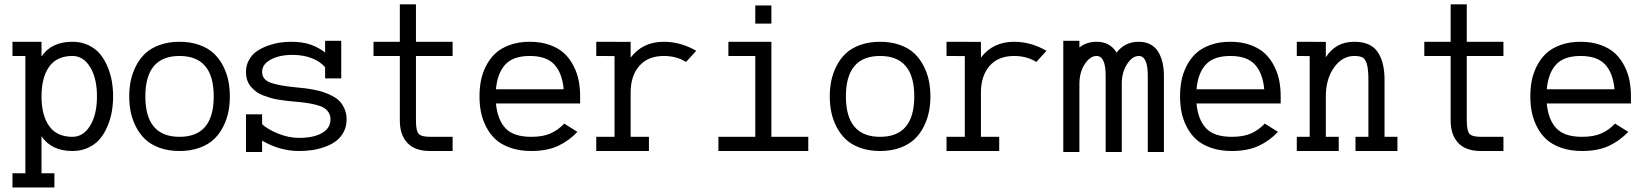

<svg xmlns="http://www.w3.org/2000/svg" viewBox="-20 -678 7464 872"><path d="M309.1 -423.8Q358.4 -423.8 389.4 -373.3Q420.4 -322.8 420.4 -240.2Q420.4 -157.7 389.4 -107.2Q358.4 -56.6 309.1 -56.6Q237.8 -56.6 203.1 -105.7Q168.5 -154.8 168.5 -240.2Q168.5 -325.7 203.1 -374.8Q237.8 -423.8 309.1 -423.8ZM36.6 -488.3V-423.8H95.2V108.9H36.6V173.3H227.1V108.9H168.5V-59.1Q213.9 7.8 309.1 7.8Q348.6 7.8 380.9 -7.3Q413.1 -22.5 433.6 -46.9Q454.1 -71.3 468 -104.2Q481.9 -137.2 487.8 -170.9Q493.7 -204.6 493.7 -240.2Q493.7 -275.9 487.8 -309.6Q481.9 -343.3 468 -376.2Q454.1 -409.2 433.6 -433.6Q413.1 -458 380.9 -473.1Q348.6 -488.3 309.1 -488.3Q213.4 -488.3 168.5 -421.4V-488.3Z M795.4 -56.6Q950.7 -56.6 950.7 -240.2Q950.7 -423.8 795.4 -423.8Q640.1 -423.8 640.1 -240.2Q640.1 -56.6 795.4 -56.6ZM1017.1 -311Q1023.9 -277.3 1023.9 -240.2Q1023.9 -203.1 1017.1 -169.4Q1010.3 -135.7 993.7 -102.8Q977.1 -69.8 951.7 -45.7Q926.3 -21.5 886.2 -6.8Q846.2 7.8 795.4 7.8Q744.6 7.8 704.6 -6.8Q664.6 -21.5 639.2 -45.7Q613.8 -69.8 597.2 -102.8Q580.6 -135.7 573.7 -169.4Q566.9 -203.1 566.9 -240.2Q566.9 -277.3 573.7 -311Q580.6 -344.7 597.2 -377.7Q613.8 -410.6 639.2 -434.8Q664.6 -459 704.6 -473.6Q744.6 -488.3 795.4 -488.3Q846.2 -488.3 886.2 -473.6Q926.3 -459 951.7 -434.8Q977.1 -410.6 993.7 -377.7Q1010.3 -344.7 1017.1 -311Z M1529.8 -321.8H1456.5V-372.6Q1435.5 -397.9 1397 -413.3Q1358.4 -428.7 1308.1 -428.7Q1249 -428.7 1209.7 -407.5Q1170.4 -386.2 1170.4 -351.6Q1170.4 -317.4 1206.8 -303.2Q1243.2 -289.1 1325.2 -281.2Q1349.6 -278.8 1364.7 -277.1Q1379.9 -275.4 1406.7 -270.3Q1433.6 -265.1 1450.9 -259Q1468.3 -252.9 1489.7 -241.9Q1511.2 -231 1523.9 -216.8Q1536.6 -202.6 1545.4 -181.9Q1554.2 -161.1 1554.2 -135.7Q1554.2 -104 1540.8 -78.6Q1527.3 -53.2 1506.1 -37.4Q1484.9 -21.5 1455.8 -11Q1426.8 -0.5 1397.7 3.7Q1368.7 7.8 1337.9 7.8Q1251.5 7.8 1170.4 -39.1V12.2H1097.2V-158.7H1170.4V-113.8Q1196.8 -89.8 1244.1 -70.8Q1291.5 -51.8 1337.9 -51.8Q1404.8 -51.8 1442.9 -74Q1481 -96.2 1481 -135.7Q1481 -153.3 1472.9 -166.5Q1464.8 -179.7 1451.9 -187.7Q1439 -195.8 1416.5 -201.7Q1394 -207.5 1371.6 -210.7Q1349.1 -213.9 1315.4 -216.8Q1295.9 -218.3 1282.7 -220Q1269.5 -221.7 1248 -224.9Q1226.6 -228 1211.2 -232.7Q1195.8 -237.3 1176.8 -244.1Q1157.7 -251 1144.8 -260.7Q1131.8 -270.5 1120.4 -283.2Q1108.9 -295.9 1103 -313.5Q1097.2 -331.1 1097.2 -351.6Q1097.2 -381.8 1111.1 -406.2Q1125 -430.7 1146.7 -445.6Q1168.5 -460.4 1196.5 -470.5Q1224.6 -480.5 1250.7 -484.4Q1276.9 -488.3 1301.8 -488.3Q1354 -488.3 1390.1 -475.6Q1426.3 -462.9 1456.5 -439.5V-492.7H1529.8Z M1795.9 -658.2H1869.1V-488.3H2035.6V-423.8H1869.1V-130.4Q1869.1 -83.5 1881.6 -70.1Q1894 -56.6 1933.1 -56.6H2035.6V7.8H1933.1Q1864.3 7.8 1830.1 -29.1Q1795.9 -65.9 1795.9 -130.4V-423.8H1676.3V-488.3H1795.9Z M2232.4 -272.5H2540Q2533.7 -345.2 2498 -384.5Q2462.4 -423.8 2386.2 -423.8Q2310.1 -423.8 2274.4 -384.5Q2238.8 -345.2 2232.4 -272.5ZM2232.4 -208Q2239.3 -134.8 2275.6 -95.7Q2312 -56.6 2393.1 -56.6Q2446.3 -56.6 2481 -72.3Q2515.6 -87.9 2542.5 -116.7L2602.5 -79.1Q2563 -37.6 2513.4 -14.9Q2463.9 7.8 2393.1 7.8Q2339.8 7.8 2298.1 -6.8Q2256.3 -21.5 2230.5 -45.4Q2204.6 -69.3 2187.7 -102.5Q2170.9 -135.7 2164.3 -169.4Q2157.7 -203.1 2157.7 -240.2Q2157.7 -277.3 2164.1 -311Q2170.4 -344.7 2187 -377.7Q2203.6 -410.6 2228.8 -434.6Q2253.9 -458.5 2294.2 -473.4Q2334.5 -488.3 2386.2 -488.3Q2438 -488.3 2478.3 -473.4Q2518.6 -458.5 2543.7 -434.6Q2568.8 -410.6 2585.4 -377.7Q2602.1 -344.7 2608.4 -311Q2614.7 -277.3 2614.7 -240.2V-208Z M3095.7 -396.5Q3052.7 -423.8 2995.1 -423.8Q2922.4 -423.8 2883.3 -378.4Q2844.2 -333 2844.2 -258.3V-56.6H2927.2V7.8H2688V-56.6H2771V-423.3L2688 -423.8V-488.3L2844.2 -487.8V-416.5Q2898.9 -488.3 2995.1 -488.3Q3070.8 -488.3 3142.1 -447.3Z M3483.4 -653.3V-570.8H3410.2V-653.3ZM3242.7 7.8V-56.6H3410.2V-423.8H3288.1V-488.3H3483.4V-56.6H3650.9V7.8Z M3977.1 -56.6Q4132.3 -56.6 4132.3 -240.2Q4132.3 -423.8 3977.1 -423.8Q3821.8 -423.8 3821.8 -240.2Q3821.8 -56.6 3977.1 -56.6ZM4198.7 -311Q4205.6 -277.3 4205.6 -240.2Q4205.6 -203.1 4198.7 -169.4Q4191.9 -135.7 4175.3 -102.8Q4158.7 -69.8 4133.3 -45.7Q4107.9 -21.5 4067.9 -6.8Q4027.8 7.8 3977.1 7.8Q3926.3 7.8 3886.2 -6.8Q3846.2 -21.5 3820.8 -45.7Q3795.4 -69.8 3778.8 -102.8Q3762.2 -135.7 3755.4 -169.4Q3748.5 -203.1 3748.5 -240.2Q3748.5 -277.3 3755.4 -311Q3762.2 -344.7 3778.8 -377.7Q3795.4 -410.6 3820.8 -434.8Q3846.2 -459 3886.2 -473.6Q3926.3 -488.3 3977.1 -488.3Q4027.8 -488.3 4067.9 -473.6Q4107.9 -459 4133.3 -434.8Q4158.7 -410.6 4175.3 -377.7Q4191.9 -344.7 4198.7 -311Z M4686.5 -396.5Q4643.6 -423.8 4585.9 -423.8Q4513.2 -423.8 4474.1 -378.4Q4435.1 -333 4435.1 -258.3V-56.6H4518.1V7.8H4278.8V-56.6H4361.8V-423.3L4278.8 -423.8V-488.3L4435.1 -487.8V-416.5Q4489.7 -488.3 4585.9 -488.3Q4661.6 -488.3 4732.9 -447.3Z M4809.1 -492.7H4882.3V-462.4Q4915 -488.3 4960.4 -488.3Q5021.5 -488.3 5051.3 -439Q5088.4 -488.3 5151.9 -488.3Q5183.6 -488.3 5206.8 -475.1Q5230 -461.9 5242.4 -439.2Q5254.9 -416.5 5260.5 -390.4Q5266.1 -364.3 5266.1 -334V12.2H5192.9V-334Q5192.9 -423.8 5151.9 -423.8Q5123 -423.8 5098.9 -387.2Q5074.7 -350.6 5074.7 -296.4V12.2H5001.5V-334Q5001.5 -423.8 4960.4 -423.8Q4931.2 -423.8 4906.7 -387Q4882.3 -350.1 4882.3 -296.4V12.2H4809.1Z M5414.1 -272.5H5721.7Q5715.3 -345.2 5679.7 -384.5Q5644 -423.8 5567.9 -423.8Q5491.7 -423.8 5456.1 -384.5Q5420.4 -345.2 5414.1 -272.5ZM5414.1 -208Q5420.9 -134.8 5457.3 -95.7Q5493.7 -56.6 5574.7 -56.6Q5627.9 -56.6 5662.6 -72.3Q5697.3 -87.9 5724.1 -116.7L5784.2 -79.1Q5744.6 -37.6 5695.1 -14.9Q5645.5 7.8 5574.7 7.8Q5521.5 7.8 5479.7 -6.8Q5438 -21.5 5412.1 -45.4Q5386.2 -69.3 5369.4 -102.5Q5352.5 -135.7 5345.9 -169.4Q5339.4 -203.1 5339.4 -240.2Q5339.4 -277.3 5345.7 -311Q5352.1 -344.7 5368.7 -377.7Q5385.3 -410.6 5410.4 -434.6Q5435.5 -458.5 5475.8 -473.4Q5516.1 -488.3 5567.9 -488.3Q5619.6 -488.3 5659.9 -473.4Q5700.2 -458.5 5725.3 -434.6Q5750.5 -410.6 5767.1 -377.7Q5783.7 -344.7 5790 -311Q5796.4 -277.3 5796.4 -240.2V-208Z M5869.6 7.8V-56.6H5928.2V-423.3L5869.6 -423.8V-488.3L6001.5 -487.8V-418Q6046.4 -488.3 6130.4 -488.3Q6205.1 -488.3 6236.6 -442.4Q6268.1 -396.5 6268.1 -315.9V-56.6H6326.7V7.8H6136.2V-56.6H6194.8V-315.9Q6194.8 -362.8 6188 -386.2Q6181.2 -409.7 6168.7 -416.7Q6156.2 -423.8 6130.4 -423.8Q6076.2 -423.8 6038.8 -371.6Q6001.5 -319.3 6001.5 -240.2V-56.6H6060.1V7.8Z M6568.4 -658.2H6641.6V-488.3H6808.1V-423.8H6641.6V-130.4Q6641.6 -83.5 6654.1 -70.1Q6666.5 -56.6 6705.6 -56.6H6808.1V7.8H6705.6Q6636.7 7.8 6602.5 -29.1Q6568.4 -65.9 6568.4 -130.4V-423.8H6448.7V-488.3H6568.4Z M7004.9 -272.5H7312.5Q7306.2 -345.2 7270.5 -384.5Q7234.9 -423.8 7158.7 -423.8Q7082.5 -423.8 7046.9 -384.5Q7011.2 -345.2 7004.9 -272.5ZM7004.9 -208Q7011.7 -134.8 7048.1 -95.7Q7084.5 -56.6 7165.5 -56.6Q7218.8 -56.6 7253.4 -72.3Q7288.1 -87.9 7314.9 -116.7L7375 -79.1Q7335.4 -37.6 7285.9 -14.9Q7236.3 7.8 7165.5 7.8Q7112.3 7.8 7070.6 -6.8Q7028.8 -21.5 7002.9 -45.4Q6977.1 -69.3 6960.2 -102.5Q6943.4 -135.7 6936.8 -169.4Q6930.2 -203.1 6930.2 -240.2Q6930.2 -277.3 6936.5 -311Q6942.9 -344.7 6959.5 -377.7Q6976.1 -410.6 7001.2 -434.6Q7026.4 -458.5 7066.7 -473.4Q7106.9 -488.3 7158.7 -488.3Q7210.4 -488.3 7250.7 -473.4Q7291 -458.5 7316.2 -434.6Q7341.3 -410.6 7357.9 -377.7Q7374.5 -344.7 7380.9 -311Q7387.2 -277.3 7387.2 -240.2V-208Z"/></svg>

Font: AzarMehrMonospaced
Style: SerifBold
Weight: 1
Designer: Amin Abedi
Version: Version 1.00